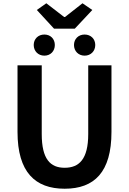

<svg xmlns="http://www.w3.org/2000/svg" viewBox="-20 -1139 788 1173"><path d="M375 14C556 14 661 -87 661 -333V-740H519V-320C519 -166 463 -114 375 -114C288 -114 235 -166 235 -320V-740H87V-333C87 -87 195 14 375 14ZM310 -964H437L544 -1078L484 -1119L377 -1035H372L263 -1119L205 -1078ZM251 -799C289 -799 315 -827 315 -864C315 -901 289 -928 251 -928C213 -928 186 -901 186 -864C186 -827 213 -799 251 -799ZM497 -799C535 -799 562 -827 562 -864C562 -901 535 -928 497 -928C459 -928 432 -901 432 -864C432 -827 459 -799 497 -799Z"/></svg>

Font: Noto Sans Mono CJK JP Bold
Style: Regular
Weight: 700
Designer: Ryoko NISHIZUKA (kana & ideographs); Paul D. Hunt (Latin, Greek & Cyrillic); Wenlong ZHANG (bopomofo); Sandoll Communica
Foundry: Adobe Systems Incorporated
Version: Version 1.004;PS 1.004;hotconv 1.0.82;makeotf.lib2.5.63406